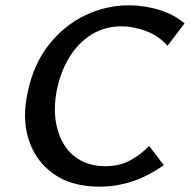

<svg xmlns="http://www.w3.org/2000/svg" viewBox="-20 -690 714 722"><path d="M355 12Q249 12 181 -36.5Q113 -85 87.5 -166Q62 -247 85 -347Q107 -450 164 -522Q221 -594 299.5 -632Q378 -670 465 -670Q522 -670 578 -653Q634 -636 674 -602L610 -518Q576 -556 528.5 -573.5Q481 -591 437 -591Q374 -591 324 -560Q274 -529 240.5 -474Q207 -419 193 -348Q182 -290 189 -239Q196 -188 219.5 -148.5Q243 -109 283 -87Q323 -65 376 -65Q428 -65 467 -85.5Q506 -106 541 -141L596 -69Q533 -25 473.5 -6.5Q414 12 355 12Z"/></svg>

Font: Ysabeau SemiBold
Style: Italic
Weight: 600
Italic angle: -12°
Designer: Christian Thalmann (Catharsis Fonts)
Version: Version 2.002